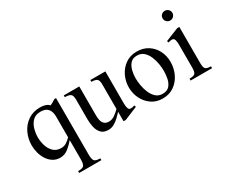

<svg xmlns="http://www.w3.org/2000/svg" viewBox="-115 -963 1838 1535"><g transform="rotate(-30 804.0 -195.5)"><path d="M453.6 194.3H248.5V177.7Q292.5 177.7 303.5 162.1Q314.5 146.5 314.5 104.5V-70.8Q290 -41 255.9 -13.7Q221.7 13.7 181.2 13.7Q143.1 13.7 114.5 -4.6Q85.9 -22.9 67.1 -52.5Q48.3 -82 39.1 -116.7Q29.8 -151.4 29.8 -184.6Q29.8 -246.1 54.7 -298.8Q79.6 -351.6 126.7 -384Q173.8 -416.5 239.3 -416.5Q260.7 -416.5 283 -410.6Q305.2 -404.8 321.8 -387.7Q350.1 -400.9 372.1 -416.5H387.7V104.5Q387.7 145.5 398.7 161.6Q409.7 177.7 453.6 177.7ZM314.5 -97.2V-288.1Q314.5 -333 293.5 -358.9Q272.5 -384.8 224.6 -384.8Q178.7 -384.8 152.6 -358.4Q126.5 -332 115.5 -293.5Q104.5 -254.9 104.5 -217.3Q104.5 -179.2 116.2 -140.4Q127.9 -101.6 154.8 -75.4Q181.6 -49.3 226.6 -49.3Q252.4 -49.3 275.1 -64Q297.9 -78.6 314.5 -97.2Z M905.8 -37.1 783.2 13.7H762.7V-73.2Q745.1 -54.2 723.9 -33.9Q702.6 -13.7 678 0Q653.3 13.7 625 13.7Q581.1 13.7 558.6 -11Q536.1 -35.6 528.3 -72.3Q520.5 -108.9 520.5 -144V-325.2Q520.5 -364.7 505.1 -376.2Q489.7 -387.7 452.1 -387.7V-404.3H595.2V-134.3Q595.2 -111.3 600.3 -90.1Q605.5 -68.8 620.1 -55.4Q634.8 -42 662.1 -42Q690.9 -42 717.3 -61Q743.7 -80.1 762.7 -99.6V-328.6Q762.7 -365.7 747.1 -376.7Q731.4 -387.7 697.3 -387.7V-404.3H835.9V-106.4Q835.9 -97.7 837.4 -83.3Q838.9 -68.8 844.5 -57.4Q850.1 -45.9 863.3 -45.9Q882.8 -45.9 899.9 -52.7Z M1325.7 -210Q1325.7 -151.4 1301.5 -100.3Q1277.3 -49.3 1232.9 -17.8Q1188.5 13.7 1126.5 13.7Q1068.4 13.7 1024.9 -16.6Q981.4 -46.9 957.8 -95.2Q934.1 -143.6 934.1 -198.2Q934.1 -254.9 958.3 -304.7Q982.4 -354.5 1026.6 -385.5Q1070.8 -416.5 1130.9 -416.5Q1189.9 -416.5 1233.6 -388.7Q1277.3 -360.8 1301.5 -314Q1325.7 -267.1 1325.7 -210ZM1243.2 -175.3Q1243.2 -204.6 1237.3 -240.7Q1231.4 -276.9 1217 -310.5Q1202.6 -344.2 1178.2 -366Q1153.8 -387.7 1116.2 -387.7Q1076.2 -387.7 1054.9 -362.8Q1033.7 -337.9 1025.6 -302.5Q1017.6 -267.1 1017.6 -234.9Q1017.6 -206.1 1023.7 -169.4Q1029.8 -132.8 1044.2 -98.6Q1058.6 -64.5 1083 -42Q1107.4 -19.5 1144.5 -19.5Q1187 -19.5 1208.3 -44.7Q1229.5 -69.8 1236.3 -106Q1243.2 -142.1 1243.2 -175.3Z M1534.2 -542.5Q1534.2 -523.9 1521.2 -510.5Q1508.3 -497.1 1489.3 -497.1Q1470.7 -497.1 1457.5 -510Q1444.3 -522.9 1444.3 -542.5Q1444.3 -561.5 1457.5 -574Q1470.7 -586.4 1489.3 -586.4Q1507.8 -586.4 1521 -573.5Q1534.2 -560.5 1534.2 -542.5ZM1587.9 0H1389.6V-17.1Q1429.2 -17.1 1440.9 -30.5Q1452.6 -43.9 1452.6 -82.5V-298.8Q1452.6 -318.8 1447.8 -338.6Q1442.9 -358.4 1421.4 -358.4Q1414.6 -358.4 1406.2 -356.2Q1397.9 -354 1389.6 -351.6L1383.8 -367.2L1506.3 -416.5H1525.9V-82.5Q1525.9 -43.9 1537.1 -30.5Q1548.3 -17.1 1587.9 -17.1Z"/></g></svg>

Font: Rohingya Solluk
Style: Regular
Weight: 400
Designer: SIL International
Foundry: SIL International
Version: Version 1.001